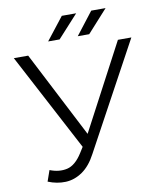

<svg xmlns="http://www.w3.org/2000/svg" viewBox="-95 -956 871 1041"><g transform="rotate(-10 340.0 -436.0)"><path d="M106 -69Q157 -49 202 -59.5Q247 -70 285 -130L319 -184L326 -193L594 -700H668L350 -114Q318 -53 274.5 -23Q231 7 182.5 9Q134 11 85 -9ZM324 -126 21 -700H100L364 -187ZM383 -757 479 -881H558L446 -757ZM220 -757 317 -881H396L283 -757Z"/></g></svg>

Font: MOST Montserrat
Style: Regular
Weight: 400
Designer: Julieta Ulanovsky
Foundry: Julieta Ulanovsky
Version: Version 8.000;March 11, 2024;FontCreator 15.0.0.2926 64-bit